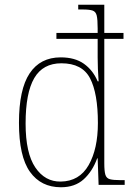

<svg xmlns="http://www.w3.org/2000/svg" viewBox="-20 -780 562 810"><path d="M237 10Q153 10 106.5 -55Q60 -120 60 -262Q60 -403 105 -470.5Q150 -538 236 -538Q296 -538 334 -511Q372 -484 392 -437H396Q394 -464 393 -489.5Q392 -515 392 -538V-616H218V-641H392V-660Q392 -698 388 -714.5Q384 -731 370.5 -735.5Q357 -740 329 -740H310V-760H420V-641H501V-616H420V-91Q420 -58 424.5 -43Q429 -28 443.5 -24Q458 -20 489 -20H506V0H396L392 -112H390Q370 -57 333 -23.5Q296 10 237 10ZM236 -14Q315 -15 354 -83.5Q393 -152 393 -261Q393 -386 360 -449.5Q327 -513 239 -513Q161 -513 124.5 -450.5Q88 -388 88 -259Q88 -134 129 -73.5Q170 -13 236 -14Z"/></svg>

Font: Noto Serif Ethiopic SemiCondensed Thin
Style: Regular
Weight: 100
Width: 4
Designer: Monotype Design Team
Foundry: Monotype Imaging Inc.
Version: Version 2.102; ttfautohint (v1.8.4.7-5d5b)